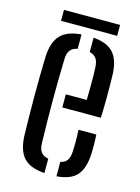

<svg xmlns="http://www.w3.org/2000/svg" viewBox="-108 -750 600 820"><g transform="rotate(15 192.0 -340.5)"><path d="M46.9 -122.9Q45.9 -158.9 45.2 -203.6Q44.4 -248.3 44.4 -296.5Q44.4 -344.7 45 -390.9Q45.5 -437.1 46.9 -475.9Q50 -540 79.1 -570.9Q108.1 -601.7 170.7 -606.4V-542.9Q147.5 -538.4 137.7 -524.3Q127.9 -510.2 127.4 -486Q125.9 -440.1 125.4 -394.4Q124.8 -348.7 124.8 -302.9Q124.8 -257 125.4 -210.2Q125.9 -163.3 127.4 -115Q127.9 -88.1 138.3 -74.6Q148.8 -61.1 170.7 -56.9V6.4Q106.3 1.6 78.1 -29.2Q49.9 -60.1 46.9 -122.9ZM223.9 6.4V-57.2Q244.4 -61.4 253.7 -75.2Q263 -88.9 264 -115.5Q265 -130.5 265.1 -156.1Q265.1 -181.7 263.6 -209.8H342.2Q343.6 -193.1 343.9 -166.1Q344.2 -139 343.2 -122.9Q340.1 -59.9 313.1 -29.1Q286.1 1.8 223.9 6.4ZM172.1 -284V-342H264.6Q265.4 -371 265.4 -400.6Q265.4 -430.3 265.2 -453.3Q264.9 -476.4 264 -486Q263.1 -511.9 253.1 -525.3Q243.1 -538.6 223.9 -542.8V-606.4Q285.7 -601.3 313 -570.4Q340.4 -539.5 343.2 -478.5Q343.7 -467.3 344.2 -434.9Q344.6 -402.5 344.4 -361.7Q344.1 -321 342.2 -284ZM71.1 -688.4H319.2V-640H71.1Z"/></g></svg>

Font: Big Shoulders Stencil Text Thin
Style: Regular
Weight: 100
Designer: Patric King
Foundry: XO Type Co
Version: Version 2.001